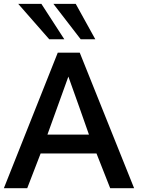

<svg xmlns="http://www.w3.org/2000/svg" viewBox="-31 -987 751 1007"><path d="M468.8 -781.2 366.2 -966.8H249L392.1 -781.2ZM306.2 -781.2 186 -966.8H64.5L227.1 -781.2ZM327.6 -585.4C369.6 -468.3 405.8 -366.7 435.5 -281.2H217.8ZM111.8 0 182.1 -182.1H475.1L546.9 0H672.4L387.2 -710.9H272L-10.7 0Z"/></svg>

Font: Ride SemiBold
Style: Regular
Weight: 600
Version: Version 3.000